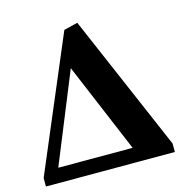

<svg xmlns="http://www.w3.org/2000/svg" viewBox="-107 -836 915 938"><g transform="rotate(-15 350.0 -366.5)"><path d="M11 0V-43L296 -716L366 -733L663 -43V0ZM93 -73H469L278 -527Z"/></g></svg>

Font: Libre Bodoni
Style: Bold Italic
Weight: 700
Italic angle: -13°
Version: Version 2.005;gftools[0.9.23]